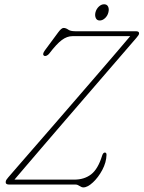

<svg xmlns="http://www.w3.org/2000/svg" viewBox="-20 -842 655 876"><path d="M325 0H22Q6 0 6 -10Q6 -17 8.8 -21.2Q11.5 -25.5 17 -32Q25 -41.5 55.2 -76.2Q85.5 -111 130.2 -162.5Q175 -214 227.8 -274.8Q280.5 -335.5 334.2 -397.8Q388 -460 436.5 -516.2Q485 -572.5 521.2 -614.8Q557.5 -657 574 -677H310Q286 -677 262.2 -659.5Q238.5 -642 205 -598Q200 -591.5 193.2 -588.2Q186.5 -585 181.5 -587.5Q171 -593.5 185 -612.5L246 -695Q260.5 -714.5 270 -714.5Q280.5 -714.5 291 -707Q301.5 -699.5 323 -699.5H600Q615.5 -699.5 614.5 -689Q614.5 -683 602.5 -669.5Q589.5 -654.5 556.8 -616.5Q524 -578.5 478.5 -525.8Q433 -473 380.8 -412.5Q328.5 -352 276 -291Q223.5 -230 177 -175.8Q130.5 -121.5 96 -81.2Q61.5 -41 46 -22.5H319.5Q364.5 -22.5 395.8 -46.5Q427 -70.5 446 -132Q450.5 -146 458.5 -146Q466 -146 466 -135.5Q465 -101 446.8 -66.8Q428.5 -32.5 404 -9.8Q379.5 13 360.5 13Q352.5 13 343 6.5Q333.5 0 325 0ZM435 -748.5Q422 -748.5 417 -759.8Q412 -771 415.5 -785.5Q419.5 -801 430.8 -811.8Q442 -822.5 455 -822.5Q468 -822.5 473.2 -811.8Q478.5 -801 474.5 -785.5Q471 -770.5 459.5 -759.5Q448 -748.5 435 -748.5Z"/></svg>

Font: Fraunces 144pt S100 Thin
Style: Italic
Weight: 100
Italic angle: -16°
Version: Version 1.000; ttfautohint (v1.8.3)